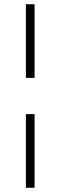

<svg xmlns="http://www.w3.org/2000/svg" viewBox="-20 -748 285 905"><path d="M102 137V-210H143V137ZM102 -381V-728H143V-381Z"/></svg>

Font: Arima Thin ExtraLight
Style: Regular
Weight: 250
Version: Version 1.100